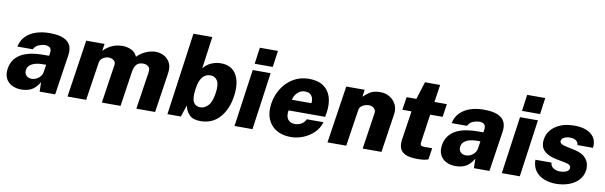

<svg xmlns="http://www.w3.org/2000/svg" viewBox="-48 -1219 5373 1704"><g transform="rotate(10 2638.0 -366.5)"><path d="M168 10Q119.5 10 82.8 -8.8Q46 -27.5 28 -63.5Q10 -99.5 17.5 -151.5Q30 -236 101.2 -281.5Q172.5 -327 309.5 -327.5L360.5 -328L364 -354.5Q373.5 -416 304 -415Q279 -414 250.8 -402Q222.5 -390 207 -359.5H68.5Q80.5 -417 117.5 -454Q154.5 -491 209.2 -509Q264 -527 329 -527Q411.5 -527 457.2 -506.5Q503 -486 518.8 -449.5Q534.5 -413 527.5 -365L472.5 0H332.5L330.5 -85Q297.5 -30.5 258.8 -10.2Q220 10 168 10ZM242 -99.5Q275.5 -99.5 303.8 -122Q332 -144.5 337 -174L348 -244.5L307.5 -244Q282.5 -244 254.2 -237Q226 -230 205 -213.8Q184 -197.5 179.5 -169Q175 -136 193.8 -117.8Q212.5 -99.5 242 -99.5Z M583.5 0 661 -517H826.5L816.5 -452.5Q845.5 -484 888.2 -505.5Q931 -527 990.5 -527Q1028.5 -527 1066 -510.2Q1103.5 -493.5 1120.5 -453Q1152.5 -487 1198.5 -507Q1244.5 -527 1286.5 -527Q1325 -527 1360.5 -508.8Q1396 -490.5 1415.8 -453.2Q1435.5 -416 1427 -359.5L1373 0H1204L1255.5 -340Q1260.5 -373.5 1241.2 -389Q1222 -404.5 1196 -404.5Q1154.5 -404.5 1135.2 -382.2Q1116 -360 1109 -318L1061.5 0H893L945 -346.5Q950 -374.5 929.5 -389.5Q909 -404.5 884.5 -404.5Q859.5 -404.5 834 -389.2Q808.5 -374 804 -344L751.5 0Z M1782.5 10Q1714 10 1681.5 -23.8Q1649 -57.5 1640 -106L1605 0H1484L1587.5 -743H1757.5L1717.5 -452.5Q1743.5 -489 1786 -508Q1828.5 -527 1874.5 -527Q1969 -527 2012.5 -456.5Q2056 -386 2039 -261.5Q2021.5 -138.5 1955 -64.2Q1888.5 10 1782.5 10ZM1760 -110.5Q1799.5 -110.5 1831 -144.8Q1862.5 -179 1874 -262.5Q1885 -339 1863.2 -372.2Q1841.5 -405.5 1800.5 -405.5Q1757.5 -405.5 1729.2 -371.2Q1701 -337 1691 -262.5Q1679 -178.5 1697.8 -144.5Q1716.5 -110.5 1760 -110.5Z M2169 -575 2189.5 -723H2352.5L2332 -575ZM2088.5 0 2161.5 -517H2323L2250.5 0Z M2596.5 10Q2519 10 2465.2 -22.5Q2411.5 -55 2387.5 -114Q2363.5 -173 2375.5 -252.5Q2387 -328 2426.2 -390.5Q2465.5 -453 2527.5 -490Q2589.5 -527 2669.5 -527Q2750 -527 2799.2 -492.8Q2848.5 -458.5 2866.8 -398.8Q2885 -339 2874 -262L2867 -219.5H2537Q2528 -166.5 2549 -138.5Q2570 -110.5 2610.5 -110.5Q2642 -110.5 2668 -123.8Q2694 -137 2710 -170H2860.5Q2844 -113.5 2802.2 -73.2Q2760.5 -33 2706 -11.5Q2651.5 10 2596.5 10ZM2550 -317.5H2725.5Q2731 -355.5 2713.2 -383Q2695.5 -410.5 2651.5 -410.5Q2612.5 -410.5 2584.2 -382Q2556 -353.5 2550 -317.5Z M2926.5 0 3004.5 -517H3170.5L3161.5 -452.5Q3188.5 -479.5 3221 -500Q3253.5 -520.5 3313.5 -520.5Q3359 -520.5 3396.2 -498.2Q3433.5 -476 3453.2 -437Q3473 -398 3465 -347L3413 0H3243.5L3292.5 -325Q3297.5 -355 3278 -371.8Q3258.5 -388.5 3231.5 -388.5Q3203.5 -388.5 3176.2 -373Q3149 -357.5 3145.5 -329L3095.5 0Z M3738 6.5Q3664 6.5 3626.5 -12.2Q3589 -31 3578.2 -63.8Q3567.5 -96.5 3573.5 -138L3613 -400.5H3530.5L3548.5 -517H3636L3686 -675.5H3822.5L3799 -518H3911L3893.5 -400.5H3781.5L3744.5 -146.5Q3741 -123.5 3750.2 -116.8Q3759.5 -110 3777 -110H3850.5L3835.5 -7.5Q3824.5 -2.5 3802.2 2Q3780 6.5 3738 6.5Z M4081.5 10Q4033 10 3996.2 -8.8Q3959.5 -27.5 3941.5 -63.5Q3923.5 -99.5 3931 -151.5Q3943.5 -236 4014.8 -281.5Q4086 -327 4223 -327.5L4274 -328L4277.5 -354.5Q4287 -416 4217.5 -415Q4192.5 -414 4164.2 -402Q4136 -390 4120.5 -359.5H3982Q3994 -417 4031 -454Q4068 -491 4122.8 -509Q4177.5 -527 4242.5 -527Q4325 -527 4370.8 -506.5Q4416.5 -486 4432.2 -449.5Q4448 -413 4441 -365L4386 0H4246L4244 -85Q4211 -30.5 4172.2 -10.2Q4133.5 10 4081.5 10ZM4155.5 -99.5Q4189 -99.5 4217.2 -122Q4245.5 -144.5 4250.5 -174L4261.5 -244.5L4221 -244Q4196 -244 4167.8 -237Q4139.5 -230 4118.5 -213.8Q4097.5 -197.5 4093 -169Q4088.5 -136 4107.2 -117.8Q4126 -99.5 4155.5 -99.5Z M4578 -575 4598.5 -723H4761.5L4741 -575ZM4497.5 0 4570.5 -517H4732L4659.5 0Z M4983.5 10Q4930 10 4881.5 -8Q4833 -26 4802.2 -65.5Q4771.5 -105 4770 -168.5H4915.5Q4918 -142 4932.8 -128.2Q4947.5 -114.5 4966 -109.2Q4984.5 -104 4998.5 -104Q5035 -104 5058.8 -114.5Q5082.5 -125 5085.5 -146.5Q5088 -164 5075.2 -174.5Q5062.5 -185 5029 -191L4949 -206.5Q4880 -220 4841.8 -256.2Q4803.5 -292.5 4812.5 -359Q4818.5 -406.5 4849.8 -444.5Q4881 -482.5 4934.2 -504.8Q4987.5 -527 5059.5 -527Q5159.5 -527 5212.5 -482.8Q5265.5 -438.5 5255 -361.5H5115.5Q5113.5 -388 5093.2 -401.8Q5073 -415.5 5042 -415.5Q5010.5 -415.5 4987.8 -404.8Q4965 -394 4962 -372.5Q4960 -356 4977 -345.8Q4994 -335.5 5034.5 -328L5106.5 -312.5Q5165.5 -297.5 5193 -269Q5220.5 -240.5 5227.2 -209.5Q5234 -178.5 5230.5 -156Q5223 -102.5 5188.8 -65.5Q5154.5 -28.5 5101.2 -9.2Q5048 10 4983.5 10Z"/></g></svg>

Font: Public Sans ExtraBold
Style: Italic
Weight: 800
Italic angle: -8°
Designer: The Public Sans project authors (U.S. Web Design System). Libre Franklin designed by Pablo Impallari and Rodrigo Fuenzal
Version: Version 1.007; ttfautohint (v1.8.1) -l 8 -r 50 -G 200 -x 14 